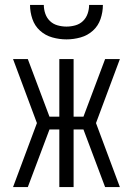

<svg xmlns="http://www.w3.org/2000/svg" viewBox="-20 -760 540 780"><path d="M33 0 130 -260 33 -520H93L181 -286H221V-520H279V-286H319L407 -520H467L370 -260L467 0H407L319 -234H279V0H221V-234H181L93 0ZM250 -600Q221 -600 192.5 -608Q164 -616 142.5 -635.5Q121 -655 111.5 -683Q102 -711 102 -740H158Q158 -722 164 -704.5Q170 -687 183 -674.5Q196 -662 214 -657Q232 -652 250 -652Q268 -652 286 -657Q304 -662 317 -674.5Q330 -687 336 -704.5Q342 -722 342 -740H398Q398 -711 388.5 -683Q379 -655 357.5 -635.5Q336 -616 307.5 -608Q279 -600 250 -600Z"/></svg>

Font: Iosevka Light
Style: Regular
Weight: 300
Monospace: yes
Designer: Belleve Invis
Foundry: Belleve Invis
Version: Version 32.5.0; ttfautohint (v1.8.4)